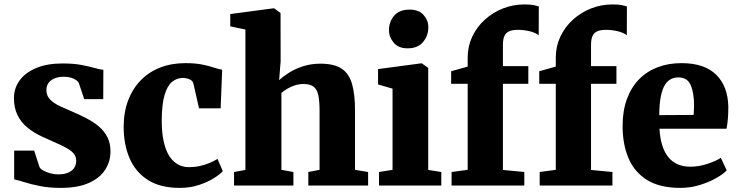

<svg xmlns="http://www.w3.org/2000/svg" viewBox="-20 -858 3418 888"><path d="M260 11Q208 11 166.2 2.8Q124.5 -5.5 94 -15Q63.5 -24.5 45.5 -28.5V-161.5H138L163 -84.5Q168 -76 181.8 -68.5Q195.5 -61 213.5 -56.2Q231.5 -51.5 249 -51.5Q277.5 -51.5 296 -59.8Q314.5 -68 323.5 -82.2Q332.5 -96.5 332.5 -114Q332.5 -140 311.8 -157Q291 -174 256 -189.5Q221 -205 177 -225Q136.5 -243.5 106.8 -268Q77 -292.5 60.8 -326Q44.5 -359.5 44.5 -404.5Q44.5 -450 71 -486.2Q97.5 -522.5 147.8 -543.5Q198 -564.5 268.5 -564.5Q320 -564.5 355.8 -557.8Q391.5 -551 416 -544Q440.5 -537 458 -535L457.5 -399.5H369.5L344.5 -474Q341 -481.5 331.2 -488.2Q321.5 -495 307.2 -499Q293 -503 275.5 -503Q251 -503 232.5 -495.5Q214 -488 204.2 -474.2Q194.5 -460.5 194.5 -442Q194.5 -415 212.2 -397.2Q230 -379.5 259 -366.2Q288 -353 320.5 -339Q352 -325.5 382.5 -309.5Q413 -293.5 437.5 -272.8Q462 -252 476.5 -224Q491 -196 491 -157.5Q491 -112 467 -73.8Q443 -35.5 391.8 -12.2Q340.5 11 260 11Z M811.5 11Q721 11 663.8 -25.8Q606.5 -62.5 579.2 -126.2Q552 -190 552 -271.5Q552 -339 572.5 -393.2Q593 -447.5 630.5 -486.2Q668 -525 720.5 -545.5Q773 -566 837 -566Q883.5 -566 915.2 -559.5Q947 -553 969.2 -545.5Q991.5 -538 1007.5 -535.5L1000.5 -357H900.5L874.5 -471.5Q872.5 -481 864.2 -486.8Q856 -492.5 845.5 -495Q835 -497.5 826 -497.5Q797.5 -497.5 775.5 -479.2Q753.5 -461 741 -418.2Q728.5 -375.5 728 -301Q728 -247 736.5 -206.5Q745 -166 761.2 -139.2Q777.5 -112.5 800.8 -98.8Q824 -85 851.5 -85Q881.5 -85 905.8 -90.5Q930 -96 950.2 -104.8Q970.5 -113.5 986 -123L1010.5 -66.5Q998.5 -52.5 970.2 -34.5Q942 -16.5 901.2 -2.8Q860.5 11 811.5 11Z M1115 -72V-721.5L1045 -736V-793L1244 -819.5H1248L1277.5 -798L1278 -575L1271 -487.5Q1287.5 -503 1315.5 -521Q1343.5 -539 1380.8 -551.2Q1418 -563.5 1462.5 -563.5Q1525.5 -563.5 1560 -540.5Q1594.5 -517.5 1608.2 -469.5Q1622 -421.5 1622 -347V-72.5L1682.5 -62.5V0H1406V-62.5L1458 -72.5V-346.5Q1458 -390.5 1452.2 -417.5Q1446.5 -444.5 1430.5 -457Q1414.5 -469.5 1384 -469.5Q1363.5 -469.5 1344.5 -463.5Q1325.5 -457.5 1309.5 -448Q1293.5 -438.5 1281.5 -428.5V-72.5L1337 -62.5V0H1062.5V-62.5Z M1733 0V-62.5L1795.5 -72.5V-448L1728.5 -467.5V-538.5L1927.5 -565H1931L1960.5 -544V-72L2021 -62.5V0ZM1864.5 -634.5Q1823 -634.5 1801 -660.5Q1779 -686.5 1779 -718Q1779 -757.5 1803 -785.5Q1827 -813.5 1874 -813.5H1875Q1917 -813.5 1939 -788.8Q1961 -764 1961 -732.5Q1961 -693 1936.8 -663.8Q1912.5 -634.5 1865.5 -634.5Z M2068.5 0V-62.5L2143 -72.5V-470.5H2066.5V-528.5L2143 -550V-592Q2143 -643.5 2164 -688.2Q2185 -733 2221.8 -766.5Q2258.5 -800 2305.8 -818.8Q2353 -837.5 2405.5 -837.5Q2433.5 -837.5 2449.8 -834Q2466 -830.5 2472 -828.5L2471.5 -695Q2456.5 -707 2429.8 -713.5Q2403 -720 2375 -720Q2350 -720 2334.8 -713.2Q2319.5 -706.5 2312.8 -691.2Q2306 -676 2306 -650V-552H2423.5V-470.5H2306V-72L2405 -62.5V0Z M2476 0V-62.5L2550.5 -72.5V-470.5H2474V-528.5L2550.5 -550V-592Q2550.5 -643.5 2571.5 -688.2Q2592.5 -733 2629.2 -766.5Q2666 -800 2713.2 -818.8Q2760.5 -837.5 2813 -837.5Q2841 -837.5 2857.2 -834Q2873.5 -830.5 2879.5 -828.5L2879 -695Q2864 -707 2837.2 -713.5Q2810.5 -720 2782.5 -720Q2757.5 -720 2742.2 -713.2Q2727 -706.5 2720.2 -691.2Q2713.5 -676 2713.5 -650V-552H2831V-470.5H2713.5V-72L2812.5 -62.5V0Z M3126.5 11Q3031.5 11 2972.8 -25.5Q2914 -62 2886.8 -126.5Q2859.5 -191 2859.5 -275Q2859.5 -344.5 2879 -398.5Q2898.5 -452.5 2934.2 -489.8Q2970 -527 3020.2 -546.5Q3070.5 -566 3132 -566Q3237.5 -566 3292 -512.8Q3346.5 -459.5 3348.5 -364.5Q3348.5 -330.5 3346.2 -305.8Q3344 -281 3340 -262.5H3030Q3032.5 -219 3042.8 -186.2Q3053 -153.5 3071 -131.2Q3089 -109 3114.5 -98Q3140 -87 3173 -87Q3212 -87 3252 -100.2Q3292 -113.5 3314 -128L3341 -70Q3326 -53.5 3293.2 -34.8Q3260.5 -16 3217 -2.5Q3173.5 11 3126.5 11ZM3029 -325.5 3188 -326.5Q3188.5 -337.5 3189.2 -348.2Q3190 -359 3190 -370Q3190 -430 3174.2 -465Q3158.5 -500 3117.5 -500Q3099 -500 3083.2 -492.2Q3067.5 -484.5 3055.5 -465.8Q3043.5 -447 3036.5 -413Q3029.5 -379 3029 -325.5Z"/></svg>

Font: Merriweather 28pt Black
Style: Regular
Weight: 900
Version: Version 2.100